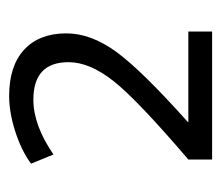

<svg xmlns="http://www.w3.org/2000/svg" viewBox="-52 -724 484 420"><g transform="rotate(-90 190.0 -514.0)"><path d="M264 -606Q264 -683 182 -683Q126 -683 62 -639L42 -688Q70 -709 112 -722.5Q154 -736 190 -736Q256 -736 291.5 -703Q327 -670 327 -611Q327 -557 286.5 -501.5Q246 -446 133 -345V-344H331V-292H51V-344Q181 -455 222.5 -507.5Q264 -560 264 -606Z"/></g></svg>

Font: M PLUS 1p
Style: Regular
Weight: 400
Version: Version 1.062